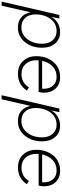

<svg xmlns="http://www.w3.org/2000/svg" viewBox="762 -1330 759 2361"><g transform="rotate(90 1141.5 -149.5)"><path d="M357 -509Q443 -509 495.5 -448Q548 -387 548 -288Q548 -161 478 -75.5Q408 10 298 10Q221 10 172.5 -33Q124 -76 113 -148L31 210H-19L145 -500H189L168 -399Q195 -451 245 -480Q295 -509 357 -509ZM299 -33Q385 -33 442 -106Q499 -179 499 -288Q499 -370 455.5 -418Q412 -466 342 -466Q251 -466 194.5 -392Q138 -318 138 -204Q138 -126 181 -79.5Q224 -33 299 -33Z M1092 -245H703Q702 -235 702 -215Q702 -135 748.5 -84.5Q795 -34 873 -34Q981 -35 1035 -126L1075 -100Q1003 9 869 9Q768 9 710 -55Q652 -119 652 -216Q652 -339 721.5 -424Q791 -509 910 -509Q998 -509 1049.5 -453.5Q1101 -398 1101 -311Q1101 -280 1092 -245ZM907 -466Q828 -466 777 -416.5Q726 -367 709 -288H1051Q1052 -296 1052 -312Q1052 -380 1013 -423Q974 -466 907 -466Z M1508 -509Q1594 -509 1646.5 -448Q1699 -387 1699 -288Q1699 -161 1629 -75.5Q1559 10 1449 10Q1372 10 1323.5 -33Q1275 -76 1264 -148L1182 210H1132L1296 -500H1340L1319 -399Q1346 -451 1396 -480Q1446 -509 1508 -509ZM1450 -33Q1536 -33 1593 -106Q1650 -179 1650 -288Q1650 -370 1606.5 -418Q1563 -466 1493 -466Q1402 -466 1345.5 -392Q1289 -318 1289 -204Q1289 -126 1332 -79.5Q1375 -33 1450 -33Z M2243 -245H1854Q1853 -235 1853 -215Q1853 -135 1899.5 -84.5Q1946 -34 2024 -34Q2132 -35 2186 -126L2226 -100Q2154 9 2020 9Q1919 9 1861 -55Q1803 -119 1803 -216Q1803 -339 1872.5 -424Q1942 -509 2061 -509Q2149 -509 2200.5 -453.5Q2252 -398 2252 -311Q2252 -280 2243 -245ZM2058 -466Q1979 -466 1928 -416.5Q1877 -367 1860 -288H2202Q2203 -296 2203 -312Q2203 -380 2164 -423Q2125 -466 2058 -466Z"/></g></svg>

Font: Elaine Sans Light
Style: Italic
Weight: 300
Italic angle: -13°
Designer: Wei Huang
Foundry: Wei Huang
Version: Version 2.001;December 24, 2019;FontCreator 12.0.0.2547 64-b